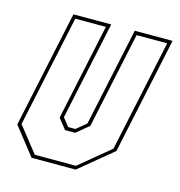

<svg xmlns="http://www.w3.org/2000/svg" viewBox="-86 -617 649 694"><g transform="rotate(15 238.0 -270.0)"><path d="M93 0 12 -103 105 -540H246.5L168 -172L192 -141.5H219L256 -172L334.5 -540H476L383 -103L258 0ZM101.5 -13.5H255.5L370.5 -108.5L459.5 -526.5H345L268.5 -166.5L222 -128H184L153.5 -166.5L230 -526.5H115.5L26.5 -108.5Z"/></g></svg>

Font: Tourney Condensed Thin
Style: Italic
Weight: 100
Width: 3
Italic angle: -12°
Designer: Tyler Finck
Foundry: Etcetera Type Co
Version: Version 1.010; ttfautohint (v1.8.3)